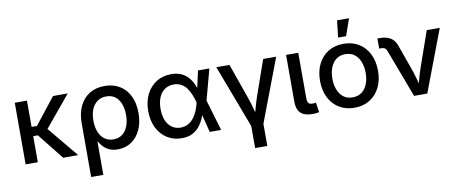

<svg xmlns="http://www.w3.org/2000/svg" viewBox="-77 -1095 3936 1644"><g transform="rotate(-10 1890.5 -273.0)"><path d="M173.3 -535.6V0H67.4V-535.6ZM527.8 -535.6 271.5 -226.6H140.1L139.2 -307.1H219.7L399.9 -535.6ZM394 0 210.9 -230.5 278.3 -297.4 524.4 0Z M601.1 204.1V-264.2Q601.1 -350.1 631.6 -412.8Q662.1 -475.6 717.5 -509.8Q772.9 -543.9 848.1 -543.9Q923.3 -543.9 978.8 -510.3Q1034.2 -476.6 1064.9 -414.6Q1095.7 -352.5 1095.7 -266.1Q1095.7 -182.6 1066.7 -120.4Q1037.6 -58.1 986.6 -23.7Q935.5 10.7 869.1 10.7Q824.7 10.7 793.7 -3.9Q762.7 -18.6 743.2 -40Q723.6 -61.5 711.4 -83H707V204.1ZM846.2 -80.1Q892.1 -80.1 923.6 -104Q955.1 -127.9 971.4 -170.4Q987.8 -212.9 987.8 -268.1Q987.8 -322.3 971.9 -364Q956.1 -405.8 925 -429.4Q894 -453.1 847.7 -453.1Q802.7 -453.1 770.3 -430.2Q737.8 -407.2 720.7 -365.7Q703.6 -324.2 703.6 -268.1Q703.6 -212.4 720.5 -169.9Q737.3 -127.4 769.3 -103.8Q801.3 -80.1 846.2 -80.1Z M1424.8 11.7Q1352.1 11.7 1296.9 -23.7Q1241.7 -59.1 1210.9 -121.8Q1180.2 -184.6 1180.2 -266.1Q1180.2 -348.6 1211.2 -411.1Q1242.2 -473.6 1298.1 -509Q1354 -544.4 1427.2 -544.4Q1478 -544.4 1514.2 -528.1Q1550.3 -511.7 1574.7 -484.4Q1599.1 -457 1614.5 -423.3Q1629.9 -389.6 1638.7 -355H1672.9L1687 -271L1767.1 0H1668L1600.1 -269.5Q1591.8 -302.7 1578.9 -335.4Q1565.9 -368.2 1546.9 -394.8Q1527.8 -421.4 1499.8 -437.5Q1471.7 -453.6 1433.6 -453.6Q1388.7 -453.6 1355.7 -430.9Q1322.8 -408.2 1305.2 -366.2Q1287.6 -324.2 1287.6 -266.1Q1287.6 -209 1304.9 -167.2Q1322.3 -125.5 1354.2 -102.5Q1386.2 -79.6 1430.2 -79.6Q1468.3 -79.6 1497.1 -96.2Q1525.9 -112.8 1546.4 -140.1Q1566.9 -167.5 1580.1 -200.4Q1593.3 -233.4 1600.6 -266.6L1660.6 -535.6H1759.3L1687 -266.6L1672.4 -183.6H1640.1Q1630.4 -149.4 1614.3 -114.7Q1598.1 -80.1 1573.5 -51.5Q1548.8 -22.9 1512.5 -5.6Q1476.1 11.7 1424.8 11.7Z M2028.8 17.6 1819.8 -535.6H1934.1L2040 -234.9Q2056.6 -187.5 2069.6 -139.6Q2082.5 -91.8 2095.7 -44.9H2066.4Q2079.6 -91.8 2092.3 -139.4Q2105 -187 2121.6 -234.9L2227.1 -535.6H2340.3L2130.4 17.6ZM2026.9 204.1V-3.9H2132.8V204.1Z M2564.9 2.4Q2493.2 2.4 2459.7 -29.8Q2426.3 -62 2426.3 -126.5V-535.6H2532.2V-144.5Q2532.2 -111.8 2541.7 -98.9Q2551.3 -85.9 2578.1 -85.9Q2588.4 -85.9 2595 -86.7Q2601.6 -87.4 2606.9 -88.9L2620.1 -3.9Q2609.9 -1.5 2595.2 0.5Q2580.6 2.4 2564.9 2.4Z M2925.8 11.7Q2850.1 11.7 2793.2 -23.2Q2736.3 -58.1 2705.1 -120.6Q2673.8 -183.1 2673.8 -265.6Q2673.8 -349.1 2705.1 -411.9Q2736.3 -474.6 2793.2 -509.5Q2850.1 -544.4 2925.8 -544.4Q3002 -544.4 3058.6 -509.5Q3115.2 -474.6 3146.7 -411.9Q3178.2 -349.1 3178.2 -265.6Q3178.2 -183.1 3146.7 -120.6Q3115.2 -58.1 3058.6 -23.2Q3002 11.7 2925.8 11.7ZM2925.8 -78.6Q2973.6 -78.6 3005.9 -103.5Q3038.1 -128.4 3054.4 -170.7Q3070.8 -212.9 3070.8 -265.6Q3070.8 -318.8 3054.4 -361.6Q3038.1 -404.3 3005.9 -429.2Q2973.6 -454.1 2925.8 -454.1Q2877.9 -454.1 2845.9 -429.2Q2814 -404.3 2797.6 -361.8Q2781.2 -319.3 2781.2 -265.6Q2781.2 -212.9 2797.6 -170.7Q2814 -128.4 2845.9 -103.5Q2877.9 -78.6 2925.8 -78.6ZM2890.6 -604.5 2907.7 -751.5H3011.7L2960 -604.5Z M3444.8 0 3288.1 -416Q3280.8 -435.5 3269.3 -443.1Q3257.8 -450.7 3237.3 -450.7H3220.7V-538.6H3239.3Q3297.9 -538.6 3334 -516.6Q3370.1 -494.6 3386.7 -446.8L3462.4 -234.9Q3479.5 -187 3492.2 -139.4Q3504.9 -91.8 3518.1 -44.9H3488.8Q3502 -91.8 3514.6 -139.4Q3527.3 -187 3543.9 -234.9L3649.4 -535.6H3762.7L3559.6 0Z"/></g></svg>

Font: Inter 20pt Medium
Style: Regular
Weight: 500
Version: Version 4.001;git-66647c0bb